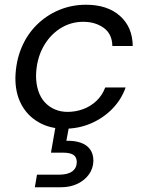

<svg xmlns="http://www.w3.org/2000/svg" viewBox="-20 -531 613 810"><path d="M252 12Q190 12 142.5 -15.5Q95 -43 69.5 -91.5Q44 -140 45 -205Q47 -272 70 -328Q93 -384 134 -425Q175 -466 228.5 -488.5Q282 -511 343 -511Q433 -511 486 -464Q539 -417 540 -337H454Q453 -388 417.5 -413.5Q382 -439 331 -439Q277 -439 232.5 -410Q188 -381 161 -330.5Q134 -280 132 -213Q132 -177 141.5 -148Q151 -119 169 -99.5Q187 -80 211.5 -69.5Q236 -59 265 -59Q299 -59 330.5 -70.5Q362 -82 386.5 -105Q411 -128 424 -162H510Q492 -111 454 -72Q416 -33 364 -10.5Q312 12 252 12ZM127 259 136 206H228Q265 206 284 192.5Q303 179 304 154Q304 132 290 122.5Q276 113 245 113H195L216 -7H273L260 63Q295 62 320.5 71Q346 80 360 99Q374 118 374 148Q373 180 355 205Q337 230 306.5 244.5Q276 259 237 259Z"/></svg>

Font: DM Sans 20pt
Style: Italic
Weight: 400
Italic angle: -10°
Version: Version 4.004;gftools[0.9.30]